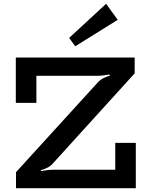

<svg xmlns="http://www.w3.org/2000/svg" viewBox="-20 -988 788 1008"><path d="M64 0V-84L495 -557Q507 -570 526 -579Q545 -588 557 -591L555 -597Q544 -595 525.5 -592.5Q507 -590 489 -590H171V-448H63V-686H687V-603L255 -127Q243 -114 224.5 -105.5Q206 -97 194 -95L195 -90Q205 -92 225 -94.5Q245 -97 261 -97H585V-238H693V0ZM375 -745 343 -789 537 -968 598 -884Z"/></svg>

Font: BioRhyme SemiBold
Style: Regular
Weight: 600
Designer: Aoife Mooney
Foundry: Aoife Mooney Type
Version: Version 1.600;gftools[0.9.33]